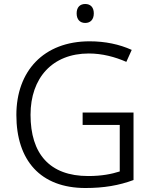

<svg xmlns="http://www.w3.org/2000/svg" viewBox="-20 -932 765 962"><path d="M407 -912C381 -912 364 -896 364 -865C364 -834 381 -817 407 -817C433 -817 450 -834 450 -865C450 -896 433 -912 407 -912ZM394 -368V-306H580V-73C539 -60 490 -50 422 -50C228 -50 133 -162 133 -357C133 -541 242 -664 425 -664C492 -664 556 -647 613 -622L640 -682C578 -710 507 -725 429 -725C198 -725 62 -575 62 -356C62 -128 183 10 408 10C501 10 576 -3 649 -30V-368Z"/></svg>

Font: Noto Sans Thaana Light
Style: Regular
Weight: 300
Designer: David Williams
Foundry: Google Inc.
Version: Version 3.001